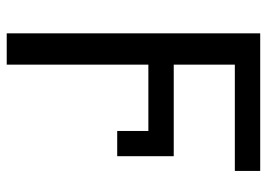

<svg xmlns="http://www.w3.org/2000/svg" viewBox="-128 -440 771 554"><g transform="rotate(90 257.0 -162.5)"><path d="M472.7 -455.1H166V-278.8H430.2V-115.7H357.4V-205.6H166V203.1H75.7V-528.3H472.7Z"/></g></svg>

Font: Roboto21382017
Style: Regular
Weight: 400
Designer: Christian Robertson
Foundry: Google
Version: Version 2.138; 2017